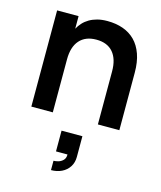

<svg xmlns="http://www.w3.org/2000/svg" viewBox="-125 -645 873 1041"><g transform="rotate(15 311.5 -125.0)"><path d="M442.5 -297.5Q442.5 -367 410.2 -404.5Q378 -442 316.5 -442Q255.5 -442 222.5 -404.8Q189.5 -367.5 189.5 -297.5V0H69V-540H189.5V-469.5Q199.5 -488 213.8 -503.5Q228 -519 247.5 -530.5Q267 -542 291.8 -548.5Q316.5 -555 348 -555Q396.5 -555 436 -541Q475.5 -527 503.8 -498.5Q532 -470 547.5 -426.2Q563 -382.5 563 -322.5V0H442.5ZM261 252.5Q272.5 252.5 287.2 248.5Q302 244.5 313.8 233Q325.5 221.5 325.5 201.5Q325.5 201 325.5 200H261V83.5H378V200Q378 231.5 362.8 255.2Q347.5 279 321 292Q294.5 305 261 305Z"/></g></svg>

Font: Vela Sans Bd
Style: Bold
Weight: 700
Designer: Principal design: Mikhail Sharanda - project Manrope.
Design modification: Ravid Balaliev
Foundry: Mikhail Sharanda
Version: Version 1.001